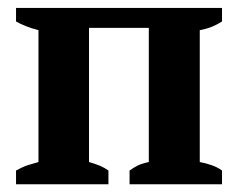

<svg xmlns="http://www.w3.org/2000/svg" viewBox="-20 -477 616 497"><path d="M260.7 0H21.5V-35.6Q39.1 -45.4 52.5 -49.6Q65.9 -53.7 79.6 -57.6V-398.9Q60.5 -403.8 46.1 -409.7Q31.7 -415.5 21.5 -421.4V-456.5H554.7V-421.4Q543.5 -414.1 529.5 -408.2Q515.6 -402.3 497.1 -398.9V-57.6Q512.7 -54.7 528.1 -49.3Q543.5 -43.9 554.7 -35.6V0H315.4V-35.6Q324.2 -42 334.7 -47.6Q345.2 -53.2 365.2 -57.6V-404.8H210.4V-57.6Q229 -52.2 240 -47.4Q251 -42.5 260.7 -35.6Z"/></svg>

Font: PT Astra Serif
Style: Bold
Weight: 700
Designer: A.Korolkova, I. Chaeva
Foundry: ParaType Ltd
Version: Version 1.002